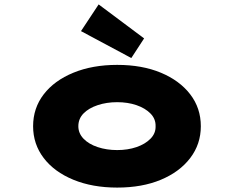

<svg xmlns="http://www.w3.org/2000/svg" viewBox="-20 -840 1060 870"><path d="M511 10Q399 10 312.5 -25.5Q226 -61 178 -124Q130 -187 130 -268Q130 -350 178 -412.5Q226 -475 312.5 -510.5Q399 -546 511 -546Q624 -546 709 -510.5Q794 -475 842 -412.5Q890 -350 890 -268Q890 -187 842 -124Q794 -61 709 -25.5Q624 10 511 10ZM511 -160Q559 -160 598.5 -173.5Q638 -187 662 -211.5Q686 -236 685 -268Q686 -301 662 -325.5Q638 -350 598.5 -363.5Q559 -377 511 -377Q463 -377 422.5 -363.5Q382 -350 358.5 -326Q335 -302 335 -268Q335 -236 358.5 -211.5Q382 -187 422.5 -173.5Q463 -160 511 -160ZM575 -577 347 -699 427 -820 633 -666Z"/></svg>

Font: Lexend Zetta Black
Style: Regular
Weight: 900
Designer: Bonnie Shaver-Troup, Thomas Jockin
Foundry: Lexend
Version: Version 1.007